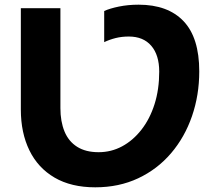

<svg xmlns="http://www.w3.org/2000/svg" viewBox="-20 -785 914 820"><path d="M69 -317V-750H238V-323Q238 -266 255.5 -223.5Q273 -181 309.5 -158Q346 -135 401 -135Q455 -135 501.5 -160Q548 -185 584 -231Q620 -277 640 -340Q660 -403 660 -479Q660 -550 626 -589.5Q592 -629 530 -629Q500 -629 474 -622.5Q448 -616 425 -605V-738Q449 -749 488 -757Q527 -765 572 -765Q697 -765 764 -694.5Q831 -624 831 -480Q831 -379 800 -289Q769 -199 710.5 -130.5Q652 -62 570 -23.5Q488 15 387 15Q284 15 213 -26.5Q142 -68 105.5 -143Q69 -218 69 -317Z"/></svg>

Font: Unbounded Medium
Style: Regular
Weight: 500
Designer: Luke Prowse, Jean-Baptiste Morizot, Fátima Lázaro, Florian Runge
Foundry: NaN
Version: Version 1.700